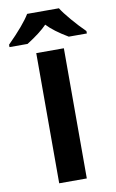

<svg xmlns="http://www.w3.org/2000/svg" viewBox="-148 -984 626 1037"><g transform="rotate(-10 165.0 -465.5)"><path d="M89.8 0V-713.9H241.2V0ZM278.3 -771Q201.7 -816.4 164.1 -856.9Q126 -817.4 52.2 -771H-46.9V-784.2Q45.4 -876.5 78.1 -931.2H252.4Q267.6 -905.8 304.9 -862.1Q342.3 -818.4 377.4 -784.2V-771Z"/></g></svg>

Font: Zoram GWebM
Style: Bold
Weight: 700
Foundry: Ascender Corporation
Version: Version 1.000